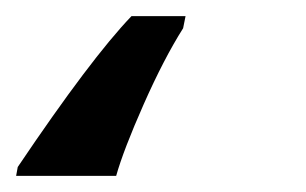

<svg xmlns="http://www.w3.org/2000/svg" viewBox="-139 22 379 238"><path d="M-117 229Q-26 94 24 42H91L88 57Q64 95 39 151.5Q14 208 5 240H-119Z"/></svg>

Font: Noto Serif Narrow
Style: Bold Italic
Weight: 700
Width: 4
Italic angle: -12°
Designer: Monotype Design Team
Foundry: Monotype Imaging Inc.
Version: Version 1.001